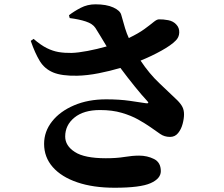

<svg xmlns="http://www.w3.org/2000/svg" viewBox="-20 -818 1040 893"><path d="M304.2 -733.9 300.8 -747.1Q323.7 -765.1 355.2 -781.5Q386.7 -797.9 423.8 -797.9Q475.1 -797.9 506.8 -783.4Q538.6 -769 543.9 -749Q553.7 -712.4 561.8 -686.5Q569.8 -660.6 579.1 -641.1Q624 -662.6 651.4 -682.6Q678.7 -702.6 694.1 -715.3Q709.5 -728 719.2 -728Q739.3 -728.5 762.5 -724.1Q785.6 -719.7 799.8 -704.1Q814.5 -689 813.7 -666.7Q813 -644.5 796.9 -628.9Q775.9 -607.4 730.7 -582.3Q685.5 -557.1 633.8 -536.1Q674.3 -475.1 721.9 -430.4Q769.5 -385.7 804.2 -352.1Q821.3 -335 828.6 -320.3Q835.9 -305.7 835.9 -286.1Q835.9 -266.1 829.3 -241.5Q822.8 -216.8 808.3 -199Q793.9 -181.2 771 -181.2Q744.6 -181.2 724.9 -195.1Q705.1 -209 679.2 -227.1Q655.3 -243.7 622.8 -262Q590.3 -280.3 546.4 -293.2Q502.4 -306.2 444.8 -306.2Q369.1 -306.2 326.2 -271.2Q283.2 -236.3 283.2 -183.1Q283.2 -140.1 328.1 -111.1Q373 -82 472.2 -82Q522.5 -82 559.1 -88.1Q595.7 -94.2 627 -94.2Q665 -94.2 696.5 -78.4Q728 -62.5 728 -22Q728 12.7 680.4 33.9Q632.8 55.2 513.2 55.2Q413.1 55.2 339.4 30Q265.6 4.9 225.3 -41Q185.1 -86.9 185.1 -148.9Q185.1 -206.5 222.2 -253.4Q259.3 -300.3 324.5 -328.1Q389.6 -356 473.1 -356Q534.7 -356 583.3 -349.1Q631.8 -342.3 658.2 -337.9Q678.2 -335 663.1 -350.1Q640.6 -374 606.4 -416.3Q572.3 -458.5 540 -502Q492.2 -487.8 439 -477.3Q385.7 -466.8 338.9 -465.8Q267.1 -464.4 227.3 -481Q187.5 -497.6 165.3 -533.7Q143.1 -569.8 123 -627.9L136.2 -637.2Q169.4 -608.4 197.3 -594.5Q225.1 -580.6 252.7 -575.9Q280.3 -571.3 313 -571.8Q343.8 -572.8 387.5 -581.1Q431.2 -589.4 476.1 -602.1Q460.9 -627 447.3 -649.9Q433.6 -672.9 423.8 -688Q411.1 -707.5 379.4 -718Q347.7 -728.5 304.2 -733.9Z"/></svg>

Font: Source Han Serif JP Heavy
Style: Regular
Weight: 900
Designer: Ryoko NISHIZUKA  (kana & ideographs); Frank Grießhammer (Latin, Greek & Cyrillic); Wenlong ZHANG  (bopomofo); Sandoll Co
Foundry: Adobe Systems Incorporated
Version: Version 1.001;PS 1.001;hotconv 16.6.54;makeotf.lib2.5.65590